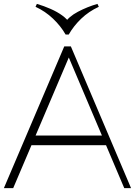

<svg xmlns="http://www.w3.org/2000/svg" viewBox="-20 -969 695 989"><path d="M0 0 311 -730H345L655 0H620L325 -695L340 -686L48 0ZM125 -221V-271H534V-221ZM482 -949 489 -934Q437 -910 398 -872.5Q359 -835 334 -791H318Q293 -835 253 -873Q213 -911 163 -934L170 -949Q207 -938 241 -923Q275 -908 301 -889Q327 -870 340 -848H312Q333 -883 381.5 -908.5Q430 -934 482 -949Z"/></svg>

Font: Savate ExtraLight
Style: Regular
Weight: 200
Designer: Max Esnée
Foundry: Plomb Type
Version: Version 2.000